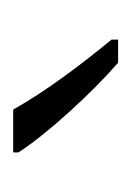

<svg xmlns="http://www.w3.org/2000/svg" viewBox="26 -831 199 291"><g transform="rotate(-90 125.5 -685.5)"><path d="M105 -765H40V-757C69 -712 133 -643 176 -606H211V-616C177 -657 132 -716 105 -765Z"/></g></svg>

Font: Noto Sans Hebrew Condensed Light
Style: Regular
Weight: 300
Width: 3
Designer: Monotype Design Team
Foundry: Monotype Imaging Inc.
Version: Version 2.004